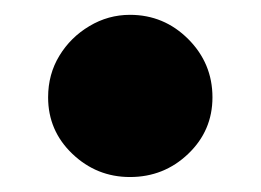

<svg xmlns="http://www.w3.org/2000/svg" viewBox="-20 -229 352 259"><path d="M155.3 9.8Q110.4 9.8 77.6 -21.5Q44.9 -52.7 44.9 -97.7Q44.9 -128.9 60.1 -153.8Q75.2 -178.7 100.6 -193.8Q126 -209 155.3 -209Q201.2 -209 233.9 -176.3Q266.6 -143.6 266.6 -97.7Q266.6 -52.7 233.9 -21.5Q201.2 9.8 155.3 9.8Z"/></svg>

Font: Crimson Pro Black
Style: Regular
Weight: 900
Designer: Jacques Le Bailly
Foundry: Baron von Fonthausen
Version: Version 1.003